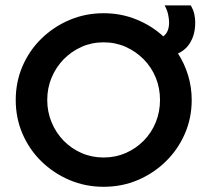

<svg xmlns="http://www.w3.org/2000/svg" viewBox="-20 -687 776 719"><path d="M368.1 12.5Q300 12.5 240.3 -12.8Q180.6 -38.2 135.1 -82.6Q89.6 -127.1 64.2 -186.1Q38.9 -245.1 38.9 -312.5Q38.9 -379.9 64.2 -438.9Q89.6 -497.9 135.1 -542.4Q180.6 -586.8 240.3 -612.2Q300 -637.5 368.1 -637.5Q433.3 -637.5 490.6 -614.2Q547.9 -591 591.7 -550.7Q598.6 -556.2 603.5 -563.5Q608.3 -570.8 610.8 -580.9Q613.2 -591 613.2 -602.8Q613.2 -615.3 609.7 -632.3Q606.2 -649.3 596.5 -666.7H694.4Q704.2 -650 707.6 -634Q711.1 -618.1 711.1 -602.8Q711.1 -573.6 703.1 -550.7Q695.1 -527.8 680.9 -511.8Q666.7 -495.8 646.5 -486.8Q670.8 -449.3 684.4 -404.9Q697.9 -360.4 697.9 -312.5Q697.9 -245.1 672.2 -186.1Q646.5 -127.1 601 -82.6Q555.6 -38.2 496.2 -12.8Q436.8 12.5 368.1 12.5ZM368.1 -97.2Q412.5 -97.2 450.7 -113.9Q488.9 -130.6 518.1 -160.1Q547.2 -189.6 563.2 -228.8Q579.2 -268.1 579.2 -312.5Q579.2 -357.6 563.2 -396.5Q547.2 -435.4 518.1 -464.9Q488.9 -494.4 450.7 -511.5Q412.5 -528.5 368.1 -528.5Q323.6 -528.5 285.4 -511.5Q247.2 -494.4 218.4 -464.9Q189.6 -435.4 173.3 -396.5Q156.9 -357.6 156.9 -312.5Q156.9 -268.1 173.3 -228.8Q189.6 -189.6 218.4 -160.1Q247.2 -130.6 285.4 -113.9Q323.6 -97.2 368.1 -97.2Z"/></svg>

Font: Afacad Flux SemiBold
Style: Regular
Weight: 600
Designer: Kristian Moeller
Foundry: Dicotype
Version: Version 1.100